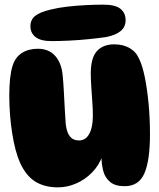

<svg xmlns="http://www.w3.org/2000/svg" viewBox="-20 -808 686 827"><path d="M517 -6Q476 -6 454 -24.5Q432 -43 424.5 -72.5Q417 -102 417 -135L422 -139Q407 -96 376.5 -65Q346 -34 307.5 -17.5Q269 -1 230 -1Q171 -1 131 -26.5Q91 -52 66 -108Q45 -155 32.5 -234Q20 -313 20 -398Q20 -437 23.5 -469.5Q27 -502 34 -524Q46 -562 74.5 -580Q103 -598 143 -598Q190 -598 217.5 -567.5Q245 -537 250 -483Q253 -453 255 -414.5Q257 -376 259 -339Q261 -302 263 -275Q267 -238 281 -220.5Q295 -203 320 -203Q349 -203 364.5 -231.5Q380 -260 380 -310Q380 -337 377.5 -371Q375 -405 373 -437.5Q371 -470 371 -491Q371 -559 397.5 -588Q424 -617 472 -617Q511 -617 539 -600.5Q567 -584 580 -553Q594 -524 604 -474Q614 -424 620 -361.5Q626 -299 626 -229Q626 -117 602 -61.5Q578 -6 517 -6ZM202 -631Q155 -631 133 -648.5Q111 -666 111 -695Q111 -723 131.5 -739.5Q152 -756 199 -767Q231 -775 270.5 -779.5Q310 -784 350.5 -786Q391 -788 425 -788Q477 -788 499 -770Q521 -752 521 -721Q521 -692 500 -674.5Q479 -657 440 -649Q408 -644 364 -639.5Q320 -635 277 -633Q234 -631 202 -631Z"/></svg>

Font: DynaPuff
Style: Bold
Weight: 700
Designer: Toshi Omagari, Jennifer Daniel
Foundry: Google Fonts
Version: Version 2.000